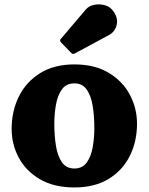

<svg xmlns="http://www.w3.org/2000/svg" viewBox="-20 -828 670 866"><path d="M32.5 -246.5Q32.5 -326.5 65 -392.5Q97.5 -458.5 160.8 -498Q224 -537.5 315.5 -537.5Q407 -537.5 470 -499.8Q533 -462 565.5 -401Q598 -340 598 -270Q598 -190 565.5 -124.8Q533 -59.5 470 -21Q407 17.5 315.5 17.5Q224 17.5 160.8 -19.2Q97.5 -56 65 -116.2Q32.5 -176.5 32.5 -246.5ZM225 -270Q225 -215.5 232.5 -169.5Q240 -123.5 259.5 -95.8Q279 -68 315.5 -68Q351.5 -68 371 -94.8Q390.5 -121.5 398 -163.5Q405.5 -205.5 405.5 -250Q405.5 -304.5 398 -350.5Q390.5 -396.5 371 -424.2Q351.5 -452 315.5 -452Q279 -452 259.5 -425.2Q240 -398.5 232.5 -356.5Q225 -314.5 225 -270ZM301 -589.5 255.5 -636.5Q247 -645.5 255.5 -654L367.5 -785.5Q380.5 -801 403.8 -806Q427 -811 450.8 -805Q474.5 -799 488.5 -781Q513.5 -749 506.5 -717Q499.5 -685 471.5 -670L317.5 -587Q308.5 -581.5 301 -589.5Z"/></svg>

Font: Besley* Heavy
Style: Regular
Weight: 800
Designer: Owen Earl
Foundry: indestructible type*
Version: Version 3.000; ttfautohint (v1.8.3)